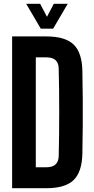

<svg xmlns="http://www.w3.org/2000/svg" viewBox="-20 -992 494 1012"><path d="M43.9 0V-800H224.3Q323.7 -800 368.1 -757.3Q412.5 -714.6 414.2 -616.7Q415.7 -539.3 416.2 -469.8Q416.7 -400.2 416.2 -330.8Q415.7 -261.4 414.2 -184.2Q412.5 -85.8 368 -42.9Q323.6 0 224 0ZM168.7 -110.3H224Q256.4 -110.3 272.7 -125.3Q288.9 -140.3 289.5 -169.7Q290.8 -227.7 291.5 -285.3Q292.1 -343 292.1 -400.5Q292.1 -458 291.5 -515.8Q290.8 -573.6 289.4 -631.2Q288.9 -660.2 272.7 -674.9Q256.4 -689.7 224.3 -689.7H168.7ZM194.9 -840.9 118 -972.1H191.5L227.6 -903.4L263.5 -972.1H337L260.1 -840.9Z"/></svg>

Font: Big Shoulders Thin
Style: Regular
Weight: 100
Designer: Patric King
Foundry: XO Type Co
Version: Version 2.002